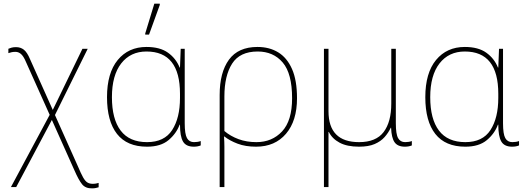

<svg xmlns="http://www.w3.org/2000/svg" viewBox="-20 -796 2900 1055"><path d="M40 232 253 -165 122 -457Q109 -488 94.5 -500Q80 -512 63 -511Q52 -511 43.5 -509Q35 -507 26 -504V-528Q33 -531 43 -534Q53 -537 68 -537Q93 -537 111 -523Q129 -509 145 -471L270 -192L433 -528H462L282 -164L409 120Q425 158 436.5 178.5Q448 199 460 206.5Q472 214 489 214Q500 214 507.5 212.5Q515 211 522 209V233Q515 235 506.5 237Q498 239 487 239Q450 240 431 216.5Q412 193 389 140L265 -137L69 232Z M788 10Q678 10 623 -60Q568 -130 568 -262Q568 -395 627 -466.5Q686 -538 785 -538Q859 -538 903 -506.5Q947 -475 967 -425H969L973 -528H995V-119Q995 -59 1007.5 -37Q1020 -15 1046 -15Q1067 -15 1083 -21V3Q1067 10 1045 10Q1002 10 985.5 -18.5Q969 -47 969 -111H967Q949 -62 906 -26Q863 10 788 10ZM788 -15Q883 -15 926 -81.5Q969 -148 969 -258V-281Q969 -513 785 -513Q697 -513 646 -447.5Q595 -382 595 -262Q595 -142 643 -78.5Q691 -15 788 -15ZM778 -606V-612L828 -776H858V-769L799 -606Z M1187 232V-274Q1187 -398 1238 -468Q1289 -538 1395 -538Q1460 -538 1508.5 -508.5Q1557 -479 1584.5 -417Q1612 -355 1612 -256Q1612 -132 1551.5 -61Q1491 10 1387 10Q1329 10 1285.5 -6.5Q1242 -23 1213 -46H1211Q1213 -13 1213 10.5Q1213 34 1213 63V232ZM1389 -15Q1475 -15 1530 -74Q1585 -133 1585 -256Q1585 -392 1533.5 -452.5Q1482 -513 1396 -513Q1298 -513 1255.5 -446.5Q1213 -380 1213 -266V-76Q1246 -48 1290.5 -31.5Q1335 -15 1389 -15Z M1760 232V-528H1785V-185Q1785 -15 1953 -15Q2046 -15 2088 -70.5Q2130 -126 2130 -227V-528H2155V-119Q2155 -59 2167.5 -37Q2180 -15 2206 -15Q2227 -15 2243 -21V3Q2227 10 2205 10Q2165 10 2148 -14.5Q2131 -39 2129 -94H2127Q2114 -66 2093 -42.5Q2072 -19 2038.5 -4.5Q2005 10 1953 10Q1887 10 1846 -12Q1805 -34 1787 -71H1785V232Z M2537 10Q2427 10 2372 -60Q2317 -130 2317 -262Q2317 -395 2376 -466.5Q2435 -538 2534 -538Q2608 -538 2652 -506.5Q2696 -475 2716 -425H2718L2722 -528H2744V-119Q2744 -59 2756.5 -37Q2769 -15 2795 -15Q2816 -15 2832 -21V3Q2816 10 2794 10Q2751 10 2734.5 -18.5Q2718 -47 2718 -111H2716Q2698 -62 2655 -26Q2612 10 2537 10ZM2537 -15Q2632 -15 2675 -81.5Q2718 -148 2718 -258V-281Q2718 -513 2534 -513Q2446 -513 2395 -447.5Q2344 -382 2344 -262Q2344 -142 2392 -78.5Q2440 -15 2537 -15Z"/></svg>

Font: Noto Sans Thin
Style: Regular
Weight: 100
Designer: Monotype Design Team
Foundry: Monotype Imaging Inc.
Version: Version 2.007